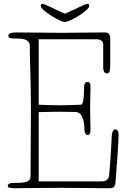

<svg xmlns="http://www.w3.org/2000/svg" viewBox="-20 -992 683 1012"><path d="M442 -972C428 -972 378 -943 322 -920C266 -943 217 -972 203 -972C198 -972 195 -970 195 -961C195 -936 299 -876 322 -876C347 -876 450 -936 450 -961C450 -970 447 -972 442 -972ZM586 -310C580 -310 570 -300 569 -273C567 -218 559 -109 556 -73C553 -39 533 -36 513 -36H184V-401C222 -402 260 -403 298 -403C336 -403 359 -402 377 -402C417 -402 425 -345 425 -309C425 -292 433 -280 442 -280C447 -280 457 -284 457 -307C457 -344 455 -382 455 -420C455 -458 457 -495 457 -533C457 -547 456 -560 440 -560C423 -560 423 -534 423 -530C423 -505 423 -440 406 -440C394 -440 336 -437 298 -437C259 -437 222 -439 184 -440V-785H487C500 -785 524 -782 524 -757V-645C524 -627 524 -605 544 -605C559 -605 561 -626 561 -651V-785C561 -813 551 -821 533 -821C415 -821 405 -819 306 -819C256 -819 154 -821 65 -821C45 -821 24 -818 24 -804C24 -789 41 -789 64 -789C91 -789 137 -789 137 -750C137 -659 143 -575 143 -425C143 -224 141 -205 141 -64C141 -36 122 -28 60 -28C34 -28 21 -25 21 -11C21 0 47 0 67 0C148 -1 229 -2 310 -2C391 -2 466 0 547 0C574 0 586 0 589 -33C596 -114 605 -254 605 -277C605 -293 604 -310 586 -310Z"/></svg>

Font: Life Savers
Style: Regular
Weight: 400
Designer: Pablo Impallari, Rodrigo Fuenzalida, Brenda Gallo
Foundry: Pablo Impallari, Rodrigo Fuenzalida, Brenda Gallo
Version: Version 3.000